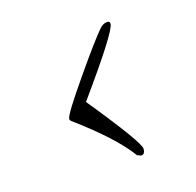

<svg xmlns="http://www.w3.org/2000/svg" viewBox="-59 -503 436 428"><g transform="rotate(-15 159.0 -289.5)"><path d="M217 -136 209 -139Q175 -186 88 -250Q84 -253 84 -256Q84 -266 137 -342Q182 -407 203 -432Q212 -443 223 -443Q228 -443 228 -437Q228 -419 130 -283Q227 -164 227 -149Q227 -135 217 -136Z"/></g></svg>

Font: Shalimar
Style: Regular
Weight: 400
Designer: Robert E. Leuschke
Foundry: Robert E. Leuschke
Version: Version 1.010; ttfautohint (v1.8.3)